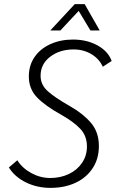

<svg xmlns="http://www.w3.org/2000/svg" viewBox="-20 -902 562 932"><path d="M23 -89 64 -124Q89 -85 132.5 -61.5Q176 -38 224 -38Q273 -38 313.5 -57Q354 -76 378 -111Q402 -146 402 -191Q402 -243 369 -277.5Q336 -312 277 -345Q198 -389 159 -430Q120 -471 120 -531Q120 -585 148 -625.5Q176 -666 225 -688Q274 -710 334 -710Q402 -710 453.5 -681.5Q505 -653 522 -606L479 -578Q462 -616 424 -639Q386 -662 337 -662Q270 -662 223.5 -626.5Q177 -591 177 -534Q177 -492 210 -461Q243 -430 324 -384Q385 -349 422.5 -304.5Q460 -260 460 -193Q460 -131 429.5 -85Q399 -39 346 -14.5Q293 10 225 10Q160 10 106 -16.5Q52 -43 23 -89ZM343 -882H391L464 -754H419L362 -849L273 -754H224Z"/></svg>

Font: Sarabun ExtraLight
Style: Italic
Weight: 275
Italic angle: -10°
Designer: Suppakit Chalermlarp | Katatrad Co.,Ltd.
Foundry: Cadson Demak Co.,Ltd.
Version: Version 1.000; ttfautohint (v1.6)